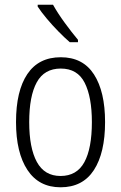

<svg xmlns="http://www.w3.org/2000/svg" viewBox="-20 -785 514 815"><path d="M426 -267Q426 -136 378.5 -63Q331 10 237 10Q145 10 96.5 -63.5Q48 -137 48 -267Q48 -399 96 -470.5Q144 -542 238 -542Q332 -542 379 -469Q426 -396 426 -267ZM104 -267Q104 -157 136.5 -97.5Q169 -38 237 -38Q306 -38 338 -96.5Q370 -155 370 -267Q370 -373 339.5 -433.5Q309 -494 238 -494Q168 -494 136 -435.5Q104 -377 104 -267ZM205 -765Q225 -729 255 -688Q285 -647 311 -616V-606H276Q254 -625 228 -651.5Q202 -678 178.5 -706Q155 -734 140 -757V-765Z"/></svg>

Font: Noto Sans Lao UI Cond Light
Style: Regular
Weight: 300
Width: 3
Designer: Monotype Design Team
Foundry: Monotype Imaging Inc.
Version: Version 2.000; ttfautohint (v1.8.4.7-5d5b)